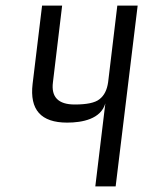

<svg xmlns="http://www.w3.org/2000/svg" viewBox="-20 -669 514 689"><path d="M358 -298 322 0H395L474 -649H401L368 -374C364 -346 354 -326 337 -313C321 -300 291 -294 248 -294C189 -294 163 -321 170 -374L203 -649H131L97 -368C86 -275 127 -229 221 -229C276 -229 342 -242 358 -298Z"/></svg>

Font: Gamestation Condensed
Style: Italic
Weight: 400
Width: 3
Designer: Jonas Hecksher
Foundry: Jonas Hecksher, Playtypeª, e-types AS
Version: Version 1.003